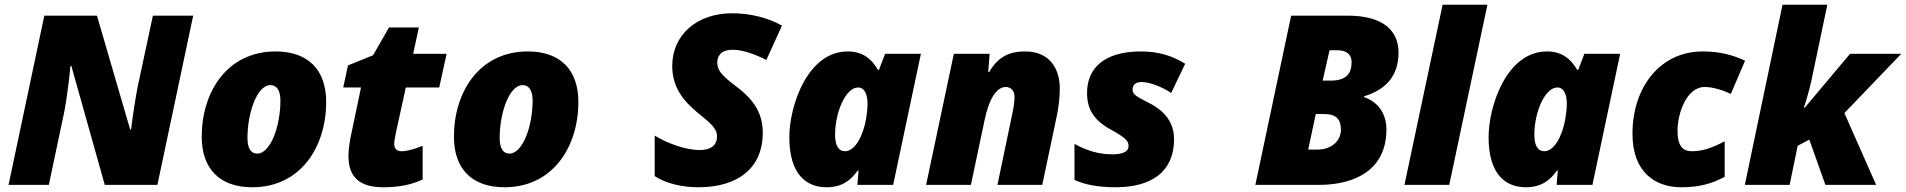

<svg xmlns="http://www.w3.org/2000/svg" viewBox="-20 -780 8041 810"><path d="M16 0H186L249 -298C263 -363 275 -476 277 -502H281L422 0H644L795 -714H625L561 -415C551 -365 538 -277 533 -234H529L389 -714H167Z M1044 10C1249 10 1356 -161 1356 -350C1356 -486 1279 -563 1143 -563C938 -563 831 -392 831 -203C831 -67 908 10 1044 10ZM1065 -132C1039 -132 1024 -154 1024 -197C1024 -306 1065 -421 1121 -421C1147 -421 1163 -399 1163 -356C1163 -247 1121 -132 1065 -132Z M1597 10C1669 10 1722 -3 1763 -23V-165C1731 -152 1699 -142 1674 -142C1656 -142 1643 -151 1643 -173C1643 -184 1647 -205 1651 -224L1692 -411H1833L1864 -553H1723L1747 -664H1621L1554 -547L1448 -504L1428 -411H1503L1462 -215C1456 -188 1450 -150 1450 -123C1450 -29 1501 10 1597 10Z M2108 10C2313 10 2420 -161 2420 -350C2420 -486 2343 -563 2207 -563C2002 -563 1895 -392 1895 -203C1895 -67 1972 10 2108 10ZM2129 -132C2103 -132 2088 -154 2088 -197C2088 -306 2129 -421 2185 -421C2211 -421 2227 -399 2227 -356C2227 -247 2185 -132 2129 -132Z M2926 10C3100 10 3198 -77 3198 -219C3198 -299 3164 -357 3085 -416C3022 -463 3006 -486 3006 -516C3006 -539 3017 -570 3071 -570C3115 -570 3168 -550 3213 -527L3279 -672C3220 -705 3146 -724 3069 -724C2918 -724 2816 -631 2816 -502C2816 -415 2859 -357 2925 -303C2969 -267 3005 -241 3005 -205C3005 -168 2980 -147 2932 -147C2872 -147 2794 -176 2742 -208V-37C2788 -7 2855 10 2926 10Z M3467 10C3532 10 3569 -19 3598 -60H3602L3597 0H3748L3865 -553H3714L3688 -485H3684C3657 -532 3619 -563 3556 -563C3388 -563 3310 -336 3310 -201C3310 -44 3382 10 3467 10ZM3545 -142C3517 -142 3503 -167 3503 -212C3503 -307 3548 -411 3600 -411C3627 -411 3640 -383 3640 -341C3640 -321 3637 -300 3634 -280C3622 -209 3588 -142 3545 -142Z M3887 0H4076L4133 -270C4153 -368 4186 -413 4223 -413C4243 -413 4260 -399 4260 -371C4260 -348 4255 -319 4251 -302L4188 0H4377L4439 -294C4446 -329 4451 -369 4451 -406C4451 -491 4408 -563 4305 -563C4235 -563 4189 -538 4153 -476H4149L4155 -553H4004Z M4687 10C4837 10 4933 -55 4933 -192C4933 -260 4898 -311 4823 -348C4777 -371 4758 -382 4758 -401C4758 -423 4772 -434 4795 -434C4833 -434 4884 -412 4921 -388L4980 -511C4924 -546 4865 -563 4793 -563C4638 -563 4566 -492 4566 -388C4566 -318 4596 -272 4665 -234C4732 -197 4741 -185 4741 -163C4741 -133 4698 -129 4675 -129C4622 -129 4573 -140 4513 -173V-21C4556 -1 4613 10 4687 10Z M5276 0H5543C5702 0 5829 -67 5829 -234C5829 -302 5792 -351 5735 -370V-374C5828 -402 5880 -461 5880 -558C5880 -649 5818 -714 5665 -714H5427ZM5595 -440H5560L5589 -568H5620C5662 -568 5682 -550 5682 -518C5682 -472 5662 -440 5595 -440ZM5539 -149H5499L5531 -299H5564C5618 -299 5637 -277 5637 -232C5637 -186 5597 -149 5539 -149Z M5905 0H6094L6255 -760H6066Z M6417 10C6482 10 6519 -19 6548 -60H6552L6547 0H6698L6815 -553H6664L6638 -485H6634C6607 -532 6569 -563 6506 -563C6338 -563 6260 -336 6260 -201C6260 -44 6332 10 6417 10ZM6495 -142C6467 -142 6453 -167 6453 -212C6453 -307 6498 -411 6550 -411C6577 -411 6590 -383 6590 -341C6590 -321 6587 -300 6584 -280C6572 -209 6538 -142 6495 -142Z M7073 10C7150 10 7204 -6 7256 -34V-184C7207 -158 7165 -142 7118 -142C7080 -142 7057 -163 7057 -228C7057 -300 7094 -413 7172 -413C7208 -413 7249 -399 7282 -384L7342 -524C7286 -550 7232 -563 7163 -563C6983 -563 6867 -411 6867 -216C6867 -55 6961 10 7073 10Z M7341 0H7530L7564 -165L7613 -191L7681 0H7895L7761 -303L8001 -553H7785L7594 -326H7590C7598 -348 7613 -400 7621 -436L7689 -760H7500Z"/></svg>

Font: Noto Sans Black
Style: Italic
Weight: 900
Italic angle: -12°
Designer: Monotype Design Team
Foundry: Monotype Imaging Inc.
Version: Version 2.013